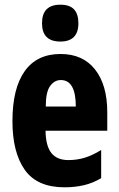

<svg xmlns="http://www.w3.org/2000/svg" viewBox="-20 -881 505 818"><path d="M238 -651Q333 -651 385 -585Q437 -519 437 -403V-324H174Q175 -259 199 -229Q223 -199 271 -199Q308 -199 341 -209Q374 -219 411 -242V-122Q376 -101 337.5 -92Q299 -83 255 -83Q138 -83 85.5 -157.5Q33 -232 33 -365Q33 -504 85 -577.5Q137 -651 238 -651ZM239 -540Q212 -540 193.5 -514.5Q175 -489 175 -427H303Q303 -540 239 -540ZM237 -861Q277 -861 295.5 -841Q314 -821 314 -782Q314 -704 237 -704Q159 -704 159 -782Q159 -861 237 -861Z"/></svg>

Font: Noto Sans Kannada UI ExtraCondensed ExtraBold
Style: Regular
Weight: 800
Width: 2
Designer: Jelle Bosma - Monotype Design Team
Foundry: Monotype Imaging Inc.
Version: Version 2.005; ttfautohint (v1.8.4.7-5d5b)